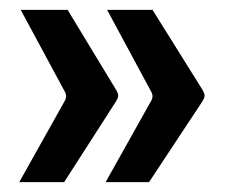

<svg xmlns="http://www.w3.org/2000/svg" viewBox="-20 -449 474 389"><path d="M389 -269Q394 -261 394.5 -256Q395 -251 389 -242L282 -80H194L287 -246Q291 -254 287 -262L197 -429H289ZM214 -269Q219 -261 219.5 -256Q220 -251 214 -242L110 -80H19L112 -246Q116 -254 112 -262L22 -429H117Z"/></svg>

Font: Gemunu Libre ExtraLight
Style: Bold
Weight: 700
Version: Version 1.100